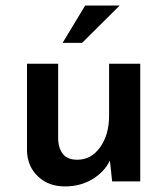

<svg xmlns="http://www.w3.org/2000/svg" viewBox="-20 -652 602 690"><path d="M213 18Q155 18 117 -17.5Q79 -53 77 -109V-423H189V-149Q191 -117 207 -97.5Q223 -78 258 -78Q308 -78 340 -123Q372 -168 372 -236V-423H484V0H383L375 -75Q355 -34 312 -8Q269 18 213 18ZM410 -632 275 -498H205L286 -632Z"/></svg>

Font: Synthetic SemiBold
Style: Regular
Weight: 600
Designer: Santiago Orozco
Foundry: Typemade
Version: Version 2.000; ttfautohint (v1.8.4.7-5d5b)